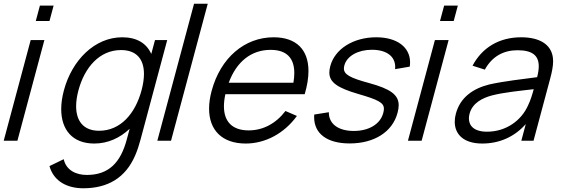

<svg xmlns="http://www.w3.org/2000/svg" viewBox="-37 -755 3015 1030"><path d="M155 -642.5H228.5L250.6 -725H177.1ZM-17.1 0H56.4L201.1 -540H127.6Z M794.5 -540 774.5 -465.5C750 -521.5 698.5 -555 618.5 -555C470.5 -555 348.9 -431.5 305.8 -270.5C296.2 -234.7 291.4 -200.7 291.4 -169.6C291.4 -59.9 350.8 15 468.8 15C541.8 15 606.3 -15 658.5 -64L643.6 -8.5C610.1 118.5 545.6 183.5 428.6 183.5C371.6 183.5 318.2 159 304.8 99L228.4 136C251.9 220 326.5 255 409.5 255C541.5 255 636.5 199 688.3 78.5C700.1 51 709 23.5 717.3 -7.5L860 -540ZM494.6 -53.5C410.1 -53.5 371.4 -106.6 371.4 -185.2C371.4 -211.2 375.6 -240 383.8 -270.5C416.5 -392.5 496.2 -486.5 612.2 -486.5C696.3 -486.5 735.3 -436.7 735.3 -358.4C735.3 -332 730.9 -302.5 722.3 -270.5C688.8 -145.5 609.6 -53.5 494.6 -53.5Z M807 0H880.5L1077.5 -735H1004Z M1172 -249.5H1597.5C1611.2 -295.5 1617.8 -337.2 1617.8 -373.9C1617.8 -488.9 1552.2 -555 1430.9 -555C1274.9 -555 1145.8 -444.5 1098.3 -267.5C1089.1 -233.1 1084.6 -201.1 1084.6 -171.9C1084.6 -56.1 1155.3 15 1281.1 15C1385.6 15 1487.5 -38.5 1555.8 -133L1494.4 -159.5C1442.8 -92 1374 -55.5 1297 -55.5C1210.1 -55.5 1164.3 -101.6 1164.3 -184.6C1164.3 -204.2 1166.8 -225.9 1172 -249.5ZM1414.8 -487.5C1499 -487.5 1541.8 -445.3 1541.8 -363.1C1541.8 -347.2 1540.2 -329.8 1537 -311H1190C1231.9 -424.5 1310.8 -487.5 1414.8 -487.5Z M1838.7 14.5C1971.2 14.5 2068.3 -47.5 2095.6 -149.5C2099.6 -164.4 2101.8 -177.9 2101.8 -190.3C2101.8 -246.8 2057 -278.3 1943 -309.5C1840.9 -337 1807.9 -355.6 1807.9 -387.5C1807.9 -392.8 1808.8 -398.4 1810.5 -404.5C1823.8 -454.4 1883.6 -488 1957.5 -488C1959.1 -488 1960.7 -488 1962.3 -488C2037.9 -486.6 2083.1 -452.2 2083.1 -395.6C2083.1 -391.9 2082.9 -388 2082.5 -384L2161.1 -397.5C2162.3 -405.4 2162.9 -413 2162.9 -420.5C2162.9 -501.7 2093.1 -555 1981.3 -555C1859.3 -555 1759.7 -493 1735 -401C1731.6 -388.2 1729.8 -376.5 1729.8 -365.8C1729.8 -313.3 1773.4 -283.3 1886.2 -250.5C1991.4 -219.9 2022.5 -204.3 2022.5 -171.5C2022.5 -164.7 2021.2 -157.1 2018.9 -148.5C2003.1 -89.5 1942.7 -52.5 1860.7 -52.5C1776.7 -52.5 1726.1 -91.5 1727.1 -153L1648.7 -140.5C1648.4 -135.7 1648.2 -131.1 1648.2 -126.5C1648.2 -37.5 1718.4 14.5 1838.7 14.5Z M2323.5 -642.5H2397L2419.1 -725H2345.6ZM2151.4 0H2224.9L2369.6 -540H2296.1Z M2928.9 -447C2919.2 -517 2857.4 -555 2758.9 -555C2639.9 -555 2548.9 -499 2498 -402.5L2563.9 -381.5C2603.7 -453.5 2665.2 -485.5 2739.2 -485.5C2818.5 -485.5 2853.2 -457.4 2853.2 -399.5C2853.2 -382.6 2850.2 -363.1 2844.5 -341C2769.8 -331 2665.8 -319.5 2588.1 -302C2501.8 -280.5 2432.2 -233.5 2408.5 -145C2404.5 -130.1 2402.5 -115.6 2402.5 -101.7C2402.5 -35.6 2448.9 15 2550.1 15C2642.1 15 2723.3 -21 2783.6 -89.5L2759.7 0H2825.2L2915.1 -335.5C2923.6 -367.5 2930.3 -399.4 2930.3 -427.1C2930.3 -434 2929.8 -440.7 2928.9 -447ZM2575.6 -48.5C2504.3 -48.5 2478.5 -81.8 2478.5 -119.7C2478.5 -128 2479.7 -136.6 2482 -145C2497.7 -203.5 2552.1 -229.5 2601.8 -243C2665.7 -259.5 2753 -268 2826.2 -276.5C2819.7 -252 2809.3 -217 2796.2 -190.5C2760.4 -109 2678.6 -48.5 2575.6 -48.5Z"/></svg>

Font: Manrope
Style: RegularItalic
Weight: 400
Italic angle: -15°
Designer: Mikhail Sharanda
Foundry: Mikhail Sharanda
Version: Version 4.502;hotconv 1.0.109;makeotfexe 2.5.65596